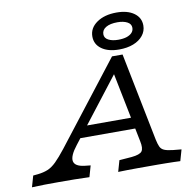

<svg xmlns="http://www.w3.org/2000/svg" viewBox="-143 -867 960 953"><g transform="rotate(-10 337.0 -390.5)"><path d="M197.6 -168.5Q158.9 -119.4 164.1 -92.3Q169.4 -65.3 218.5 -59.7L247.6 -56.5L231.5 0Q195.2 -1.6 155.6 -2Q116.1 -2.4 75.8 -2.4Q41.1 -2.4 6.5 -2Q-28.2 -1.6 -58.1 0L-41.9 -56.5L-17.7 -58.9Q11.3 -62.1 32.7 -71Q54 -79.8 75.8 -101.2Q97.6 -122.6 127.4 -160.5L446 -571H499.2L587.9 -126.6Q592.7 -104 598.8 -90.3Q604.8 -76.6 619.4 -70.2Q633.9 -63.7 663.7 -60.5L705.6 -56.5L689.5 0Q678.2 -0.8 658.5 -1.2Q638.7 -1.6 616.9 -2Q595.2 -2.4 575.8 -2.4H572.6Q550.8 -2.4 525.8 -2.4Q500.8 -2.4 475 -2.4Q449.2 -2.4 424.2 -2Q399.2 -1.6 376.6 -0.8L392.7 -57.3L454.8 -62.1Q496.8 -66.1 507.7 -80.6Q518.5 -95.2 510.5 -132.3L436.3 -502.4L460.5 -508.1ZM200 -198.4 242.7 -254.8H509.7L516.9 -198.4ZM487.1 -598.4Q432.3 -598.4 399.6 -621.8Q366.9 -645.2 366.9 -684.7Q366.9 -727.4 405.6 -754.4Q444.4 -781.5 505.6 -781.5Q560.5 -781.5 593.1 -758.1Q625.8 -734.7 625.8 -695.2Q625.8 -666.9 608.1 -644.8Q590.3 -622.6 559.3 -610.5Q528.2 -598.4 487.1 -598.4ZM491.1 -646.8Q516.1 -646.8 533.5 -652.4Q550.8 -658.1 560.5 -668.5Q570.2 -679 570.2 -693.5Q570.2 -712.9 550.8 -723Q531.5 -733.1 501.6 -733.1Q464.5 -733.1 443.5 -720.6Q422.6 -708.1 422.6 -686.3Q422.6 -666.9 441.9 -656.9Q461.3 -646.8 491.1 -646.8Z"/></g></svg>

Font: Playfair 5pt SemiExpanded Light
Style: Italic
Weight: 300
Width: 6
Italic angle: -15.6°
Designer: Claus Eggers Sørensen
Foundry: Claus Eggers Sørensen
Version: Version 2.203